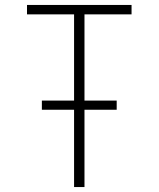

<svg xmlns="http://www.w3.org/2000/svg" viewBox="-20 -755 640 775"><path d="M279 0V-312H149V-349H279V-697H89V-735H511V-697H321V-349H451V-312H321V0Z"/></svg>

Font: Iosevka Extralight Extended
Style: Regular
Weight: 200
Width: 7
Monospace: yes
Designer: Belleve Invis
Foundry: Belleve Invis
Version: Version 32.5.0; ttfautohint (v1.8.4)